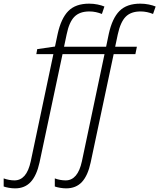

<svg xmlns="http://www.w3.org/2000/svg" viewBox="-144 -785 867 1045"><path d="M-62 240.2Q-78.1 240.2 -95.9 237.1Q-113.8 233.9 -124 230V186Q-93.8 196.8 -65.4 196.8Q-32.7 196.8 -10.5 171.6Q11.7 146.5 23.4 92.8L146.5 -490.2H53.7L58.6 -517.6L155.3 -531.7L169.9 -600.6Q188.5 -685.1 228 -725.1Q267.6 -765.1 341.3 -765.1Q365.2 -765.1 387.2 -760.5Q409.2 -755.9 424.3 -749.5L410.6 -709Q395 -715.3 377.9 -719Q360.8 -722.7 342.3 -722.7Q289.6 -722.7 261 -693.8Q232.4 -665 218.8 -598.1L204.6 -530.8H433.6L448.2 -601.1Q466.8 -685.5 506.3 -725.3Q545.9 -765.1 619.6 -765.1Q644 -765.1 666 -760.5Q688 -755.9 703.1 -749.5L689 -709Q673.8 -715.3 656.5 -719Q639.2 -722.7 621.1 -722.7Q568.4 -722.7 540 -693.8Q511.7 -665 497.1 -598.1L482.9 -530.8H601.1L592.8 -490.2H474.6L349.6 98.6Q334.5 169.9 302.2 205.1Q270 240.2 215.8 240.2Q200.7 240.2 182.6 237.1Q164.6 233.9 154.3 230V186Q183.6 196.8 213.4 196.8Q279.3 196.8 301.8 92.8L424.8 -490.2H196.3L71.3 98.6Q55.7 169.9 23.4 205.1Q-8.8 240.2 -62 240.2Z"/></svg>

Font: Open Sans Light
Style: Italic
Weight: 300
Italic angle: -12°
Designer: Monotype Design Team
Foundry: Monotype Imaging Inc.
Version: Version 3.003; ttfautohint (v1.8.4)